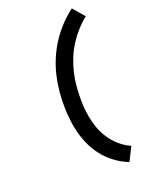

<svg xmlns="http://www.w3.org/2000/svg" viewBox="-242 -934 1017 1189"><g transform="rotate(-30 266.5 -340.0)"><path d="M316 161Q277 138 244.5 105.5Q212 73 188 33.5Q164 -6 150 -50Q136 -94 130.5 -142.5Q125 -191 127.5 -240Q130 -289 138 -338Q146 -387 160 -437.5Q174 -488 194.5 -535Q215 -582 244.5 -627.5Q274 -673 310.5 -712Q347 -751 390.5 -784Q434 -817 482 -841L533 -756Q493 -734 457 -705.5Q421 -677 390.5 -643Q360 -609 336 -570Q312 -531 295 -491Q278 -451 266.5 -408Q255 -365 248 -323Q241 -285 239 -246Q237 -207 240 -168.5Q243 -130 253 -94.5Q263 -59 280.5 -26.5Q298 6 322 33Q346 60 376 80Z"/></g></svg>

Font: Iosevka Gothic
Style: Bold Italic
Weight: 700
Italic angle: -9°
Monospace: yes
Designer: Belleve Invis
Foundry: Belleve Invis
Version: Version 15.5.1; ttfautohint (v1.8.4)